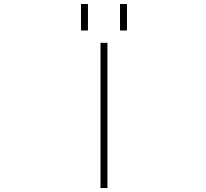

<svg xmlns="http://www.w3.org/2000/svg" viewBox="-20 -949 1040 971"><path d="M488.3 2V-732.4H523.4V2ZM389.6 -794.9V-928.7H424.8V-794.9ZM586.9 -794.9V-928.7H622.1V-794.9Z"/></svg>

Font: GenEi Gothic M ExtraLight
Style: Regular
Weight: 200
Designer: o_tamon (Modified); [Source Han Sans]
Ryoko NISHIZUKA  (kana & ideographs); Paul D. Hunt (Latin, Greek & Cyrillic); Wenl
Version: Version 1.1a;Original Version 1.004